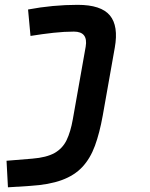

<svg xmlns="http://www.w3.org/2000/svg" viewBox="-20 -548 626 802"><path d="M13.2 234.4 7.3 123.5 114.7 114.7Q174.3 109.9 207.8 91.1Q241.2 72.3 258.1 37.6Q274.9 2.9 284.2 -49.8L337.9 -353Q348.6 -416 288.6 -416Q249 -416 203.9 -411.1Q158.7 -406.2 107.4 -397.9L97.2 -508.3Q148.9 -518.1 200.7 -522.9Q252.4 -527.8 304.2 -527.8Q402.3 -527.8 439 -483.6Q475.6 -439.5 459.5 -349.1L409.2 -65.4Q396 7.8 376.5 61Q356.9 114.3 323.7 149.7Q290.5 185.1 237.8 204.3Q185.1 223.6 106 228.5Z"/></svg>

Font: Cascadia Code PL SemiBold
Style: Italic
Weight: 600
Italic angle: -10°
Monospace: yes
Designer: Aaron Bell
Foundry: Saja Typeworks
Version: Version 2404.023; ttfautohint (v1.8.4)